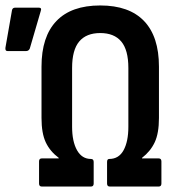

<svg xmlns="http://www.w3.org/2000/svg" viewBox="-20 -683 646 703"><path d="M133 0Q123 0 123 -11V-92Q123 -103 133 -103H195V-105Q163 -129 147.5 -162Q132 -195 132 -251V-439Q132 -549 186.5 -606Q241 -663 347 -663Q453 -663 507.5 -606Q562 -549 562 -439V-251Q562 -195 546.5 -162Q531 -129 500 -105V-103H561Q571 -103 571 -92V-11Q571 0 561 0H382Q372 0 372 -11V-90Q372 -101 380 -101Q415 -101 432.5 -133Q450 -165 450 -219V-434Q450 -500 424 -531Q398 -562 347 -562Q296 -562 270 -531Q244 -500 244 -434V-219Q244 -165 262 -133Q280 -101 313 -101Q323 -101 323 -90V-11Q323 0 313 0ZM8 -496Q-2 -496 0 -509L24 -646Q26 -655 36 -655H122Q134 -655 129 -642L89 -505Q85 -496 75 -496Z"/></svg>

Font: Sofia Sans Condensed
Style: Bold
Weight: 700
Designer: Botio Nikoltchev, Ani Petrova
Foundry: lettersoup
Version: Version 4.101; ttfautohint (v1.8.4.7-5d5b)